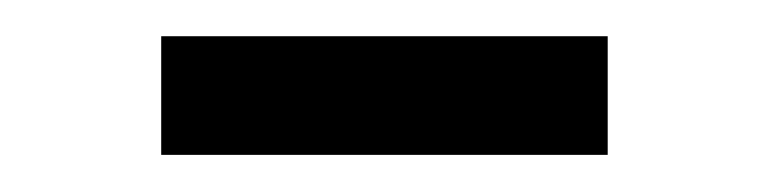

<svg xmlns="http://www.w3.org/2000/svg" viewBox="-20 -334 424 106"><path d="M69 -248.5V-314H315.5V-248.5Z"/></svg>

Font: Encode Sans SC SemiCondensed
Style: Regular
Weight: 400
Width: 4
Designer: Multiple Designers
Foundry: Impallari Type
Version: Version 3.002